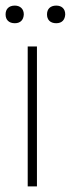

<svg xmlns="http://www.w3.org/2000/svg" viewBox="-40 -666 253 686"><path d="M59 -500V0H92V-500ZM-20 -614C-20 -596 -9 -583 13 -583C34 -583 44 -596 45 -614V-615C45 -634 32 -646 13 -646C-9 -646 -20 -633 -20 -615ZM128 -614C128 -596 139 -583 161 -583C182 -583 192 -596 193 -614V-615C193 -634 181 -646 161 -646C139 -646 128 -633 128 -615Z"/></svg>

Font: LT Wave Alt Thin
Style: Regular
Weight: 100
Designer: Daniel Lyons
Version: Version 2.5 (Glyphs App)